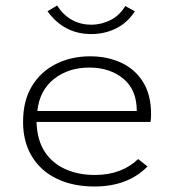

<svg xmlns="http://www.w3.org/2000/svg" viewBox="-20 -669 640 699"><path d="M324 10Q246 10 187.5 -18Q129 -46 96.5 -99Q64 -152 64 -225Q64 -303 96.5 -356Q129 -409 184.5 -436.5Q240 -464 308 -464Q370 -464 420.5 -441Q471 -418 500.5 -371Q530 -324 530 -253Q530 -245 529.5 -239Q529 -233 528 -225H113Q115 -159 143 -116.5Q171 -74 218.5 -53Q266 -32 325 -32Q375 -32 414.5 -47Q454 -62 483 -90L517 -63Q482 -27 433.5 -8.5Q385 10 324 10ZM116 -265H478Q478 -342 429 -382.5Q380 -423 305 -423Q229 -423 176.5 -381.5Q124 -340 116 -265ZM436 -647 471 -628Q444 -586 402.5 -565.5Q361 -545 312 -545Q213 -545 153 -628L188 -649Q211 -613 243 -596Q275 -579 312 -579Q348 -579 381.5 -595.5Q415 -612 436 -647Z"/></svg>

Font: Inconsolata Expanded Light
Style: Regular
Weight: 300
Width: 7
Monospace: yes
Designer: Raph Levien, Cyreal, Brenton Simpson
Foundry: Raph Levien, Cyreal, Google
Version: Version 3.001; ttfautohint (v1.8.2.53-6de2)